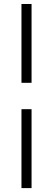

<svg xmlns="http://www.w3.org/2000/svg" viewBox="-20 -756 269 974"><path d="M88.9 -335.9V-735.8H140.1V-335.9ZM88.9 198.2V-202.1H140.1V198.2Z"/></svg>

Font: Tai Heritage Pro
Style: Bold
Weight: 700
Designer: Faah Baccam, Walt Agee, Victor Gaultney, Annie Olsen, Eric Hays
Foundry: SIL International
Version: Version 2.600